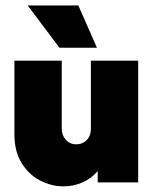

<svg xmlns="http://www.w3.org/2000/svg" viewBox="-20 -648 547 682"><path d="M206.2 13.9Q161.8 13.9 121.5 -7.3Q81.2 -28.5 56.2 -69.8Q31.2 -111.1 31.2 -170.8V-432.6H199.3V-191Q199.3 -167.4 213.9 -151.4Q228.5 -135.4 250.7 -135.4Q265.3 -135.4 277.1 -142Q288.9 -148.6 295.8 -161.1Q302.8 -173.6 302.8 -190.3V-432.6H470.8V0H327.1V-40.3Q303.5 -13.2 272.2 0.3Q241 13.9 206.2 13.9ZM191 -478.5 78.5 -628.5H258.3L324.3 -478.5Z"/></svg>

Font: Afacad Flux Black
Style: Regular
Weight: 900
Designer: Kristian Moeller
Foundry: Dicotype
Version: Version 1.100